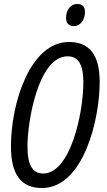

<svg xmlns="http://www.w3.org/2000/svg" viewBox="-20 -935 536 965"><path d="M351 -804C386 -804 407 -837 407 -875C407 -902 394 -915 368 -915C332 -915 312 -881 312 -845C312 -819 325 -804 351 -804ZM191 10C399 10 481 -334 481 -522C481 -658 431 -724 327 -724C131 -724 35 -416 35 -200C35 -57 86 10 191 10ZM197 -63C145 -63 118 -103 118 -199C118 -327 173 -652 320 -652C373 -652 399 -611 399 -523C399 -363 333 -63 197 -63Z"/></svg>

Font: Noto Sans ExtraCondensed
Style: Italic
Weight: 400
Width: 2
Italic angle: -12°
Designer: Monotype Design Team
Foundry: Monotype Imaging Inc.
Version: Version 2.013